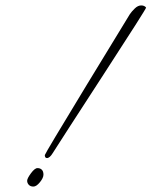

<svg xmlns="http://www.w3.org/2000/svg" viewBox="-20 -667 558 707"><path d="M518 -639Q518 -634 361.5 -393Q205 -152 174 -103Q163 -85 153 -85Q145 -85 145 -96Q146 -102 298.5 -353Q451 -604 458 -614.5Q465 -625 476.5 -636Q488 -647 500 -647Q512 -647 518 -639ZM118 -48Q128 -48 134 -42Q140 -36 140 -24Q140 -12 127 4Q114 20 103 20Q92 20 86 13.5Q80 7 80 -1.5Q80 -10 94 -29Q108 -48 118 -48Z"/></svg>

Font: Mrs Saint Delafield
Style: Regular
Weight: 400
Designer: Alejandro Paul
Foundry: Alejandro Paul
Version: Version 1.000